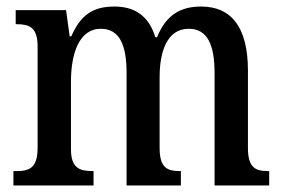

<svg xmlns="http://www.w3.org/2000/svg" viewBox="-20 -567 865 587"><path d="M21 0H266V-44H263C225 -44 197 -52 197 -110V-318C197 -403 222 -479 288 -479C346 -479 367 -429 367 -343V0H533V-44H530C492 -44 468 -53 468 -115V-331C468 -410 491 -479 557 -479C615 -479 636 -429 636 -343V0H803V-44H800C762 -44 738 -53 738 -115V-351C738 -487 685 -547 595 -547C536 -547 489 -525 460 -453H455C434 -522 388 -547 330 -547C268 -547 228 -525 198 -456H193L182 -536H28V-493H31C69 -493 95 -484 95 -425V-115C95 -53 69 -44 31 -44H21Z"/></svg>

Font: Noto Serif Bengali Condensed Medium
Style: Regular
Weight: 500
Width: 3
Designer: Juan Bruce, Universal Thirst, Indian Type Foundry and the Monotype Design Team.
Foundry: Monotype Imaging Inc.
Version: Version 2.003